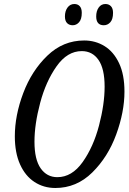

<svg xmlns="http://www.w3.org/2000/svg" viewBox="-20 -927 644 958"><path d="M54 -247Q54 -351 96 -462.5Q138 -574 216.5 -649.5Q295 -725 400 -725Q456 -725 501.5 -697Q547 -669 574 -612Q601 -555 601 -470Q601 -369 560 -256.5Q519 -144 440.5 -66.5Q362 11 256 11Q198 11 152 -19Q106 -49 80 -107Q54 -165 54 -247ZM502 -495Q502 -584 471.5 -628Q441 -672 388 -672Q316 -672 262.5 -596.5Q209 -521 180.5 -414Q152 -307 152 -220Q152 -131 183 -87Q214 -43 266 -43Q339 -43 392.5 -118.5Q446 -194 474 -300.5Q502 -407 502 -495ZM304 -845Q304 -872 317 -889.5Q330 -907 351 -907Q368 -907 378 -896Q388 -885 388 -863Q388 -831 374.5 -816Q361 -801 343 -801Q325 -801 314.5 -812Q304 -823 304 -845ZM460 -845Q460 -872 472.5 -889.5Q485 -907 506 -907Q523 -907 533.5 -896Q544 -885 544 -863Q544 -831 530.5 -816Q517 -801 498 -801Q460 -801 460 -845Z"/></svg>

Font: Noto Serif Cond
Style: Italic
Weight: 400
Width: 3
Italic angle: -12°
Designer: Monotype Design Team
Foundry: Monotype Imaging Inc.
Version: Version 1.001